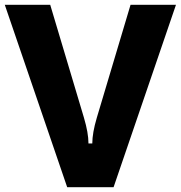

<svg xmlns="http://www.w3.org/2000/svg" viewBox="-24 -783 756 803"><path d="M257 0 -4 -763H186L327 -291Q346 -227 346 -183H362Q362 -227 381 -291L522 -763H712L451 0Z"/></svg>

Font: Open Sauce Sans Black
Style: Regular
Weight: 900
Designer: Alfredo Marco Pradil
Foundry: Creative Sauce Fz LLC
Version: Version 1.477